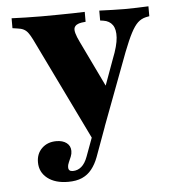

<svg xmlns="http://www.w3.org/2000/svg" viewBox="-47 -463 638 700"><g transform="rotate(-5 271.5 -113.0)"><path d="M287.9 67.7 92.7 -334.7Q84.7 -350.8 77.8 -360.1Q71 -369.4 61.7 -374.2Q52.4 -379 37.9 -380.6L21 -383.1V-419.4Q41.9 -418.5 72.2 -417.7Q102.4 -416.9 128.2 -416.9H129.8H134.7Q161.3 -416.9 190.3 -417.3Q219.4 -417.7 245.6 -418.1Q271.8 -418.5 288.7 -419.4V-383.1L274.2 -381.5Q251.6 -378.2 246.8 -364.5Q241.9 -350.8 261.3 -311.3L353.2 -120.2L328.2 -108.9L375.8 -239.5Q394.4 -286.3 396.4 -316.1Q398.4 -346 387.1 -362.1Q375.8 -378.2 353.2 -381.5L341.9 -383.1V-419.4Q368.5 -418.5 390.7 -417.7Q412.9 -416.9 434.7 -416.9Q457.3 -416.9 478.6 -417.7Q500 -418.5 521.8 -419.4V-383.1L508.9 -380.6Q491.9 -376.6 479.4 -364.9Q466.9 -353.2 454 -328.6Q441.1 -304 424.2 -260.5L300.8 67.7ZM175 192.7Q127.4 192.7 99.2 170.6Q71 148.4 71 112.1Q71 80.6 91.5 60.9Q112.1 41.1 144.4 41.1Q167.7 41.1 181.9 52Q196 62.9 196 81.5Q196 91.9 191.9 102Q187.9 112.1 183.5 121.4Q179 130.6 179 140.3Q179 154.8 195.2 154.8Q212.9 154.8 226.6 143.1Q240.3 131.5 249.2 107.3L290.3 -4L325 4L285.5 112.1Q275.8 137.9 261.3 156Q246.8 174.2 225.8 183.5Q204.8 192.7 175 192.7Z"/></g></svg>

Font: Playfair 9pt Black
Style: Regular
Weight: 900
Designer: Claus Eggers Sørensen
Foundry: Claus Eggers Sørensen
Version: Version 2.203